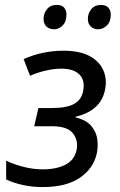

<svg xmlns="http://www.w3.org/2000/svg" viewBox="-20 -750 486 780"><path d="M153 10Q111 10 72.5 1.5Q34 -7 5 -21V-97Q40 -81 78 -71.5Q116 -62 155 -62Q208 -62 245 -80.5Q282 -99 291 -140Q299 -179 276.5 -208Q254 -237 193 -237H119L136 -311H188Q250 -311 280.5 -327.5Q311 -344 318 -381Q326 -424 302.5 -447.5Q279 -471 229 -471Q201 -471 167 -463.5Q133 -456 102 -442L76 -510Q153 -544 238 -544Q303 -544 343.5 -522.5Q384 -501 400 -464Q416 -427 406 -382Q388 -300 288 -276L287 -273Q332 -262 352 -237Q372 -212 375.5 -182.5Q379 -153 373 -126Q360 -66 304.5 -28Q249 10 153 10ZM379 -631Q361 -631 349 -642Q337 -653 337 -673Q337 -696 351 -713Q365 -730 390 -730Q410 -730 420 -719Q430 -708 430 -690Q430 -662 414 -646.5Q398 -631 379 -631ZM200 -631Q181 -631 169 -642Q157 -653 157 -673Q157 -696 171 -713Q185 -730 210 -730Q231 -730 240.5 -719Q250 -708 250 -690Q250 -662 234.5 -646.5Q219 -631 200 -631Z"/></svg>

Font: Noto Sans
Style: Italic
Weight: 400
Italic angle: -12°
Designer: Monotype Design Team
Foundry: Monotype Imaging Inc.
Version: Version 2.013; ttfautohint (v1.8.4.7-5d5b)